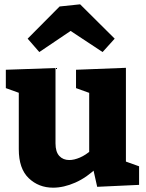

<svg xmlns="http://www.w3.org/2000/svg" viewBox="-20 -856 677 889"><path d="M226 13Q159 13 113 -31Q67 -75 67 -165V-444L82 -421L7 -448V-533L237 -541V-192Q237 -153 254.5 -134Q272 -115 301 -115Q323 -115 350 -126.5Q377 -138 404 -162L393 -134V-448L407 -421L332 -448V-533L563 -542V-87L543 -115L624 -86V0L430 9L408 -89L431 -82Q382 -34 328.5 -10.5Q275 13 226 13ZM162 -615 108 -677 256 -826 351 -836 511 -677 455 -615 246 -753 365 -752Z"/></svg>

Font: Bitter Thin ExtraBold
Style: Regular
Weight: 800
Version: Version 3.020